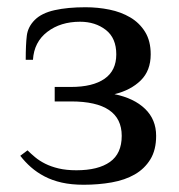

<svg xmlns="http://www.w3.org/2000/svg" viewBox="-20 -500 495 530"><path d="M131 -260H176Q236 -260 268.5 -282.5Q301 -305 301 -350Q301 -395 272 -417.5Q243 -440 201 -440Q147 -440 110.5 -412Q74 -384 71 -335H51Q51 -377 54 -401.5Q57 -426 76 -445Q95 -464 131 -472Q167 -480 216 -480Q250 -480 282 -473.5Q314 -467 339.5 -452Q365 -437 380.5 -412Q396 -387 396 -350Q396 -305 368.5 -278Q341 -251 296 -240Q350 -229 380.5 -199.5Q411 -170 411 -125Q411 -86 395 -60Q379 -34 352 -18.5Q325 -3 288.5 3.5Q252 10 211 10Q177 10 150.5 4Q124 -2 103 -13Q82 -24 65.5 -38.5Q49 -53 36 -70L56 -85Q65 -76 77 -66Q89 -56 105 -48Q121 -40 142 -35Q163 -30 191 -30Q251 -30 283.5 -53Q316 -76 316 -125Q316 -220 176 -220H131Z"/></svg>

Font: Philosopher
Style: Regular
Weight: 400
Designer: Jovanny Lemonad
Foundry: Jovanny Lemonad
Version: Version 1.000